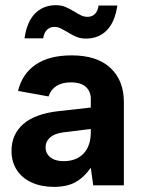

<svg xmlns="http://www.w3.org/2000/svg" viewBox="-20 -723 553 749"><path d="M24.9 -135Q24.9 -199 71.1 -239.3Q117.4 -279.5 208.9 -289.5L334.2 -303.5V-337.9Q334.2 -365.8 315.2 -383.7Q296.3 -401.7 256 -401.7Q222.2 -401.7 200 -387.5Q177.9 -373.2 169.4 -346.8L50.4 -368.3Q66.4 -434.9 119.1 -470.9Q171.9 -507 259.5 -507Q358.1 -507 410.6 -458.2Q463.2 -409.4 463.2 -324.8V0H343.7L334.2 -68.4Q307.1 -30.4 274.2 -12.2Q241.2 6 190.3 6Q141.9 6 104.4 -10.7Q66.9 -27.5 45.9 -59.2Q24.9 -91 24.9 -135ZM334.2 -207.9V-219.8L228.5 -206.9Q194.2 -202.9 176.1 -187.2Q157.9 -171.5 157.9 -147.6Q157.9 -124.2 176.6 -109.3Q195.3 -94.3 227.7 -94.3Q277.9 -94.3 306 -124Q334.2 -153.6 334.2 -207.9ZM197.9 -702.8Q218.4 -702.8 234.2 -696.3Q250 -689.8 271 -677.3Q286.5 -667.3 297.8 -662.3Q309 -657.3 321.5 -657.3Q339 -657.3 350.3 -668.5Q361.5 -679.8 364.5 -701.3H437.8Q428.2 -636.6 396.4 -604.5Q364.6 -572.5 315.5 -572.5Q295 -572.5 278.7 -579Q262.5 -585.5 241.9 -598.5Q224.9 -608.5 214.6 -613.2Q204.4 -618 191.9 -618Q174.4 -618 163.1 -606.7Q151.9 -595.5 148.4 -573.5H75.6Q85.2 -639.1 117.2 -670.9Q149.3 -702.8 197.9 -702.8Z"/></svg>

Font: AF Albert Sans Medium
Style: Regular
Weight: 500
Designer: Andreas Rasmussen
Foundry: a.Foundry
Version: Version 1.300;Glyphs 3.2 (3231)